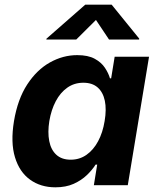

<svg xmlns="http://www.w3.org/2000/svg" viewBox="-20 -787 671 816"><path d="M215.4 9.1Q152.8 9.1 107.7 -23.5Q62.6 -56 43.6 -118.8Q24.5 -181.6 39.4 -272.2Q55.1 -365.7 95.7 -428Q136.3 -490.2 192 -521.5Q247.7 -552.7 308.2 -552.7Q354.4 -552.7 382.6 -537.2Q410.8 -521.8 425.9 -498.9Q441.1 -476 447.4 -454H452.4L467.3 -545.9H613.4L523.1 0H378.9L393.1 -87.4H386.2Q372.2 -64.9 349.1 -42.8Q326 -20.6 293 -5.7Q260 9.1 215.4 9.1ZM280.4 -108.3Q318.1 -108.3 347.6 -129Q377.1 -149.7 396.9 -186.6Q416.8 -223.5 424.7 -272.7Q433.1 -322.4 425.5 -358.9Q417.8 -395.4 394.9 -415.4Q372 -435.4 334.3 -435.4Q295.8 -435.4 266.1 -414.5Q236.4 -393.6 217.1 -357Q197.7 -320.4 189.7 -272.7Q182 -224.8 189.3 -187.5Q196.5 -150.3 219.4 -129.3Q242.3 -108.3 280.4 -108.3ZM304.2 -619.1H176.9L177.6 -622.7L342.3 -767.1H454.6L571.8 -622.7L571.1 -619.1H443.3L387.8 -702.2Z"/></svg>

Font: Adwaita Sans
Style: Italic
Weight: 400
Italic angle: -9.39999°
Designer: Rasmus Andersson
Foundry: rsms
Version: Version 4.001;git-9221beed3